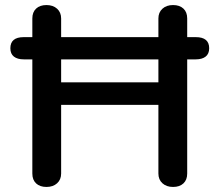

<svg xmlns="http://www.w3.org/2000/svg" viewBox="-20 -730 869 760"><path d="M808 -539Q808 -517 794 -506Q780 -495 755 -495H721V-43Q721 -18 706 -4Q691 10 665 10Q639 10 623 -4.5Q607 -19 607 -43V-315H222V-43Q222 -19 206 -4.5Q190 10 164 10Q138 10 123 -4Q108 -18 108 -43V-495H74Q49 -495 35 -506Q21 -517 21 -539Q21 -583 74 -583H108V-657Q108 -682 123 -696Q138 -710 164 -710Q190 -710 206 -695.5Q222 -681 222 -657V-583H607V-657Q607 -681 623 -695.5Q639 -710 665 -710Q691 -710 706 -696Q721 -682 721 -657V-583H755Q808 -583 808 -539ZM607 -495H222V-404H607Z"/></svg>

Font: Kodchasan SemiBold
Style: Regular
Weight: 600
Version: Version 1.000; ttfautohint (v1.6)